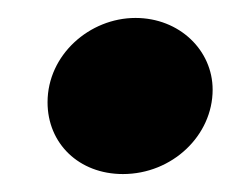

<svg xmlns="http://www.w3.org/2000/svg" viewBox="-20 -403 276 214"><path d="M117 -209C172 -209 217 -252 217 -303C217 -347 180 -383 131 -383C80 -383 33 -342 33 -289C33 -243 68 -209 117 -209Z"/></svg>

Font: Fixel Display
Style: Bold Italic
Weight: 700
Italic angle: -10°
Designer: AlfaBravo + MacPaw
Foundry: Kyrylo Tkachov, Marchela Mozhyna, Serhii Makarenko, Maria Weinstein, Zakhar Kryvoshyya
Version: Version 1.210;Glyphs 3.2 (3217)